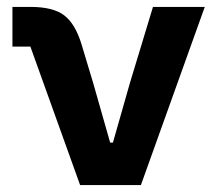

<svg xmlns="http://www.w3.org/2000/svg" viewBox="-20 -536 640 556"><path d="M212 0 68 -401H16V-516H68Q134 -516 166 -491.5Q198 -467 216 -408L250 -295L299 -123H307L356 -295L423 -516H573L388 0Z"/></svg>

Font: Lilex
Style: Regular
Weight: 400
Monospace: yes
Designer: Mike Abbink, Paul van der Laan, Pieter van Rosmalen, Mikhael Khrustik
Foundry: Mikhael Khrustik
Version: Version 2.510